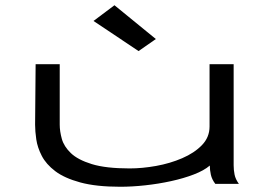

<svg xmlns="http://www.w3.org/2000/svg" viewBox="-20 -702 1040 733"><path d="M439 11Q347 11 286.5 -5.5Q226 -22 191 -48.5Q156 -75 139.5 -107Q123 -139 118.5 -170Q114 -201 114 -226L116 -457H208V-226Q208 -201 216 -172Q224 -143 250.5 -117.5Q277 -92 330.5 -75.5Q384 -59 475 -59Q523 -59 576 -68.5Q629 -78 675.5 -98Q722 -118 751 -148Q780 -178 780 -219V-457H872V-71Q872 -53 875.5 -35.5Q879 -18 892 0H802Q789 -17 785 -35Q781 -53 781 -70Q759 -51 720 -36Q681 -21 633 -10.5Q585 0 534.5 5.5Q484 11 439 11ZM509 -507 337 -622 417 -682 575 -553Z"/></svg>

Font: Inconsolata UltraExpanded Thin
Style: Regular
Weight: 100
Width: 9
Monospace: yes
Designer: Raph Levien, Cyreal, Brenton Simpson
Foundry: Raph Levien, Cyreal, Google
Version: Version 3.100; ttfautohint (v1.8.4.7-5d5b)